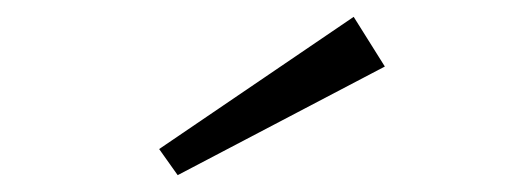

<svg xmlns="http://www.w3.org/2000/svg" viewBox="-20 -707 606 228"><path d="M191 -499 169 -530 400 -687 437 -628Z"/></svg>

Font: Lil Grotesk Light
Style: Regular
Weight: 300
Designer: Bastien Sozeau
Foundry: NBR — Bastien Sozeau
Version: Version 3.003; ttfautohint (v1.8.4.7-5d5b);gftools[0.9.33]